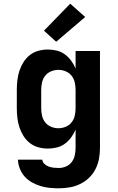

<svg xmlns="http://www.w3.org/2000/svg" viewBox="-20 -796 640 1039"><path d="M298 223Q273 223 248 220.5Q223 218 198.5 210.5Q174 203 152 190.5Q130 178 113.5 159.5Q97 141 87.5 117Q78 93 77 68H209Q210 81 220.5 91Q231 101 244 105.5Q257 110 270.5 111.5Q284 113 298 113Q318 113 337 105Q356 97 368 81Q380 65 384.5 45Q389 25 389 5V-95Q380 -73 365.5 -53Q351 -33 331.5 -18.5Q312 -4 288 2Q264 8 239 8Q213 8 187.5 1Q162 -6 141.5 -22Q121 -38 107 -60.5Q93 -83 85 -107.5Q77 -132 74 -158Q71 -184 71 -210V-310Q71 -336 74 -362Q77 -388 85 -412.5Q93 -437 107 -459.5Q121 -482 141.5 -498Q162 -514 187.5 -521Q213 -528 239 -528Q264 -528 288 -522Q312 -516 331.5 -501.5Q351 -487 365.5 -467Q380 -447 389 -425V-520H521V5Q521 35 515.5 64Q510 93 496.5 119.5Q483 146 461.5 166.5Q440 187 413 200Q386 213 356.5 218Q327 223 298 223ZM296 -102Q316 -102 335.5 -110Q355 -118 367.5 -134Q380 -150 384.5 -170Q389 -190 389 -210V-310Q389 -330 384.5 -350Q380 -370 367.5 -386Q355 -402 335.5 -410Q316 -418 296 -418Q276 -418 256.5 -410Q237 -402 224.5 -386Q212 -370 207.5 -350Q203 -330 203 -310V-210Q203 -190 207.5 -170Q212 -150 224.5 -134Q237 -118 256.5 -110Q276 -102 296 -102ZM284 -570 218 -630 360 -776 441 -704Z"/></svg>

Font: Iosevka Extrabold Extended
Style: Regular
Weight: 800
Width: 7
Monospace: yes
Designer: Belleve Invis
Foundry: Belleve Invis
Version: Version 32.5.0; ttfautohint (v1.8.4)